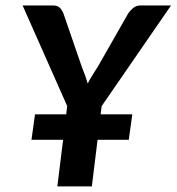

<svg xmlns="http://www.w3.org/2000/svg" viewBox="-20 -668 633 688"><path d="M217.3 -258.3 220.7 -288.1 61 -648.4H169.9Q186 -648.4 194.1 -640.4Q202.1 -632.3 207 -620.6L272.9 -429.2Q279.8 -411.6 285.2 -397Q290.5 -382.3 294.4 -368.7Q301.3 -382.8 310.3 -397.2Q319.3 -411.6 330.6 -429.2L439.5 -620.1Q446.3 -629.9 457 -639.2Q467.8 -648.4 483.4 -648.4H592.8L344.2 -287.6L340.8 -258.3H454.1L441.4 -167H329.6L309.1 0H185.5L206.1 -167H92.8L105.5 -258.3Z"/></svg>

Font: Carlito
Style: Bold Italic
Weight: 700
Italic angle: -7°
Designer: Lukasz Dziedzic
Foundry: tyPoland Lukasz Dziedzic
Version: Version 1.104